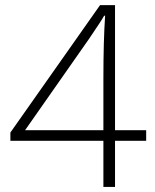

<svg xmlns="http://www.w3.org/2000/svg" viewBox="-20 -738 611 758"><path d="M557.1 -182.1H434.1V0H388.2V-182.1H21V-214.8L375 -717.8H434.1V-224.1H557.1ZM388.2 -224.1V-428.2Q388.2 -575.7 395 -675.8H391.1Q381.3 -657.7 331.1 -584L79.1 -224.1Z"/></svg>

Font: TypoPRO Open Sans
Style: Regular
Weight: 300
Foundry: Ascender Corporation
Version: Version 1.10